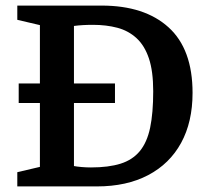

<svg xmlns="http://www.w3.org/2000/svg" viewBox="-20 -668 748 688"><path d="M42 0V-51L123 -70V-578L42 -597V-648H344Q498 -648 584 -570Q670 -492 670 -335Q670 -231 629 -156Q588 -81 511 -40.5Q434 0 327 0ZM306 -68Q369 -68 412 -81.5Q455 -95 481 -126.5Q507 -158 518 -210.5Q529 -263 529 -341Q529 -413 513.5 -459Q498 -505 469 -531.5Q440 -558 400.5 -568.5Q361 -579 313 -579Q293 -579 276.5 -578Q260 -577 245 -575V-73Q255 -71 272 -69.5Q289 -68 306 -68ZM47 -299V-369H392V-299Z"/></svg>

Font: Faustina SemiBold
Style: Regular
Weight: 600
Designer: Alfonso Garcia
Foundry: http://www.omnibus-type.com
Version: Version 1.200